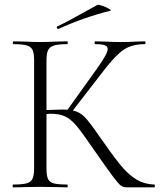

<svg xmlns="http://www.w3.org/2000/svg" viewBox="-20 -802 695 822"><path d="M641 0H522Q508 0 497.5 -7.5Q487 -15 463 -47Q439 -79 377 -168Q330 -237 306.5 -264.5Q283 -292 259 -303.5Q235 -315 195 -315Q185 -315 179 -314V-81Q179 -50 185.5 -36Q192 -22 210 -17Q228 -12 268 -12Q270 -12 270 -6Q270 0 268 0Q238 0 220 -1L152 -2L86 -1Q68 0 36 0Q34 0 34 -6Q34 -12 36 -12Q75 -12 93.5 -17Q112 -22 119 -36.5Q126 -51 126 -81V-544Q126 -574 119.5 -588Q113 -602 94.5 -607.5Q76 -613 37 -613Q35 -613 35 -619Q35 -625 37 -625L86 -624Q128 -622 152 -622Q179 -622 221 -624L268 -625Q270 -625 270 -619Q270 -613 268 -613Q229 -613 210.5 -607Q192 -601 185.5 -586.5Q179 -572 179 -542V-331Q233 -333 246 -333Q262 -333 269 -332L395 -508Q419 -542 430 -561.5Q441 -581 441 -592Q441 -604 428 -608.5Q415 -613 387 -613Q385 -613 385 -619Q385 -625 387 -625L429 -624Q467 -622 499 -622Q531 -622 565 -624L600 -625Q603 -625 603 -619Q603 -613 600 -613Q545 -613 509.5 -589Q474 -565 425 -501L292 -329Q321 -323 342.5 -301Q364 -279 407 -216L427 -188Q473 -122 503 -87Q533 -52 566 -32.5Q599 -13 641 -12Q643 -12 643 -6Q643 0 641 0ZM229 -678Q225 -678 223.5 -682.5Q222 -687 225 -689Q265 -707 339 -749L397 -781Q401 -783 417.5 -777.5Q434 -772 446.5 -764.5Q459 -757 452 -756Q334 -726 230 -678Z"/></svg>

Font: Cormorant Infant Light
Style: Regular
Weight: 300
Designer: Christian Thalmann (Catharsis Fonts)
Version: Version 3.000